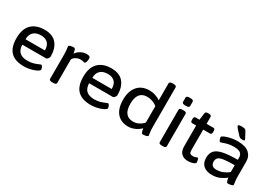

<svg xmlns="http://www.w3.org/2000/svg" viewBox="15 -1595 3433 2444"><g transform="rotate(30 1731.0 -373.0)"><path d="M318 7Q188 7 123 -57.5Q58 -122 58 -259Q58 -394 126 -462Q194 -530 318 -530Q438 -530 495.5 -460.5Q553 -391 553 -273Q553 -258 539 -240.5Q525 -223 510 -223H164Q166 -149 205 -113.5Q244 -78 321 -78Q372 -78 409.5 -89.5Q447 -101 470.5 -112Q494 -123 501 -123Q508 -123 515.5 -113Q523 -103 527.5 -89.5Q532 -76 532 -68Q532 -57 513 -44Q494 -31 463 -19.5Q432 -8 394 -0.5Q356 7 318 7ZM165 -303H450Q450 -373 415 -409Q380 -445 313 -445Q243 -445 204.5 -409Q166 -373 165 -303Z M734 2Q688 2 688 -23V-365Q688 -428 683 -457Q678 -486 678 -496Q678 -506 692 -511.5Q706 -517 723.5 -519Q741 -521 751 -521Q766 -521 772.5 -505.5Q779 -490 786 -450Q811 -487 851.5 -508.5Q892 -530 935 -530Q965 -530 977.5 -521Q990 -512 990 -494Q990 -480 987 -463Q984 -446 978 -433.5Q972 -421 964 -421Q953 -421 941 -425.5Q929 -430 902 -430Q867 -430 837 -413Q807 -396 793 -370V-23Q793 2 746 2Z M1300 7Q1170 7 1105 -57.5Q1040 -122 1040 -259Q1040 -394 1108 -462Q1176 -530 1300 -530Q1420 -530 1477.5 -460.5Q1535 -391 1535 -273Q1535 -258 1521 -240.5Q1507 -223 1492 -223H1146Q1148 -149 1187 -113.5Q1226 -78 1303 -78Q1354 -78 1391.5 -89.5Q1429 -101 1452.5 -112Q1476 -123 1483 -123Q1490 -123 1497.5 -113Q1505 -103 1509.5 -89.5Q1514 -76 1514 -68Q1514 -57 1495 -44Q1476 -31 1445 -19.5Q1414 -8 1376 -0.5Q1338 7 1300 7ZM1147 -303H1432Q1432 -373 1397 -409Q1362 -445 1295 -445Q1225 -445 1186.5 -409Q1148 -373 1147 -303Z M1851 7Q1743 7 1684 -61.5Q1625 -130 1625 -260Q1625 -385 1686.5 -457Q1748 -529 1862 -529Q1905 -529 1948 -514.5Q1991 -500 2022 -478V-727Q2022 -753 2068 -753H2081Q2126 -753 2126 -727V-158Q2126 -94 2131.5 -64.5Q2137 -35 2137 -26Q2137 -16 2122.5 -10Q2108 -4 2090.5 -2Q2073 0 2064 0Q2049 0 2042.5 -16Q2036 -32 2029 -71Q1992 -34 1945 -13.5Q1898 7 1851 7ZM1875 -79Q1917 -79 1955.5 -98.5Q1994 -118 2022 -151V-392Q1993 -416 1954 -430Q1915 -444 1875 -444Q1731 -444 1731 -260Q1731 -167 1767.5 -123Q1804 -79 1875 -79Z M2345 2Q2320 2 2310 -4.5Q2300 -11 2300 -23V-500Q2300 -512 2310 -518.5Q2320 -525 2345 -525H2359Q2384 -525 2394 -518.5Q2404 -512 2404 -500V-23Q2404 -11 2394 -4.5Q2384 2 2359 2ZM2353 -589Q2324 -589 2312 -595.5Q2300 -602 2300 -614V-679Q2300 -691 2312 -697.5Q2324 -704 2353 -704Q2381 -704 2393 -697.5Q2405 -691 2405 -679V-614Q2405 -602 2393 -595.5Q2381 -589 2353 -589Z M2731 7Q2665 7 2630 -28.5Q2595 -64 2595 -132V-438H2536Q2513 -438 2513 -474V-487Q2513 -523 2536 -523H2595L2608 -625Q2612 -650 2645 -650H2660Q2681 -650 2690 -643.5Q2699 -637 2699 -625V-523H2801Q2824 -523 2824 -487V-474Q2824 -438 2801 -438H2699V-138Q2699 -104 2711 -91.5Q2723 -79 2751 -79Q2777 -79 2792.5 -86.5Q2808 -94 2816 -94Q2824 -94 2828.5 -81.5Q2833 -69 2835 -54.5Q2837 -40 2837 -34Q2837 -22 2820 -13Q2803 -4 2778.5 1.5Q2754 7 2731 7Z M3081 7Q3000 7 2955 -32.5Q2910 -72 2910 -148Q2910 -211 2942 -250Q2974 -289 3053 -307Q3132 -325 3273 -325V-354Q3273 -400 3245 -422.5Q3217 -445 3146 -445Q3098 -445 3060.5 -435.5Q3023 -426 2999 -416.5Q2975 -407 2967 -407Q2960 -407 2953 -418Q2946 -429 2941.5 -442.5Q2937 -456 2937 -466Q2937 -475 2956.5 -486Q2976 -497 3008 -507Q3040 -517 3078 -523.5Q3116 -530 3153 -530Q3270 -530 3323.5 -483Q3377 -436 3377 -356V-158Q3377 -93 3382.5 -64Q3388 -35 3388 -25Q3388 -15 3374 -9.5Q3360 -4 3342.5 -2Q3325 0 3316 0Q3300 0 3293.5 -17Q3287 -34 3281 -69Q3246 -38 3195.5 -15.5Q3145 7 3081 7ZM3096 -79Q3149 -79 3193.5 -97.5Q3238 -116 3273 -145V-246Q3168 -246 3112.5 -237.5Q3057 -229 3037 -208.5Q3017 -188 3017 -153Q3017 -79 3096 -79ZM3197 -575Q3176 -575 3162.5 -579.5Q3149 -584 3135 -601L3080 -661Q3055 -689 3055 -702Q3055 -718 3104 -718Q3140 -718 3152.5 -711.5Q3165 -705 3173 -691L3213 -616Q3218 -606 3221.5 -599.5Q3225 -593 3225 -588Q3225 -575 3197 -575Z"/></g></svg>

Font: Asap Semi Expanded Medium
Style: Regular
Weight: 500
Width: 6
Designer: Pablo Cosgaya
Foundry: Omnibus-Type
Version: Version 3.001; ttfautohint (v1.8.4.7-5d5b)